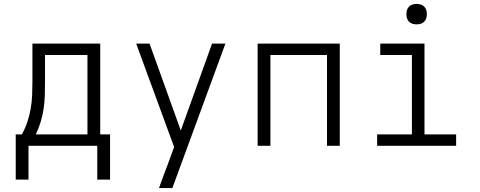

<svg xmlns="http://www.w3.org/2000/svg" viewBox="-20 -742 2440 977"><path d="M60 172V-58H91Q108 -88 119 -121Q130 -154 136 -188Q142 -222 143.5 -256.5Q145 -291 145 -325V-520H490V-58H540V172H475V0H125V172ZM162 -58H425V-462H209V-325Q209 -291 208 -256.5Q207 -222 202 -188.5Q197 -155 187 -122Q177 -89 162 -58Z M789 215Q800 184 811.5 153Q823 122 835 91L866 6L673 -520H741L900 -78L1059 -520H1127L857 215Z M1291 0V-520H1709V0H1644V-462H1356V0Z M1899 0V-58H2076V-462H1915V-520H2140V-58H2301V0ZM2100 -618Q2089 -618 2079 -621Q2069 -624 2061.5 -631.5Q2054 -639 2051 -649Q2048 -659 2048 -670Q2048 -681 2051 -691Q2054 -701 2061.5 -708.5Q2069 -716 2079 -719Q2089 -722 2100 -722Q2111 -722 2121 -719Q2131 -716 2138.5 -708.5Q2146 -701 2149 -691Q2152 -681 2152 -670Q2152 -659 2149 -649Q2146 -639 2138.5 -631.5Q2131 -624 2121 -621Q2111 -618 2100 -618Z"/></svg>

Font: Iosevka Custom Light Extended
Style: Regular
Weight: 300
Width: 7
Monospace: yes
Designer: Belleve Invis
Foundry: Belleve Invis
Version: Version 11.2.4; ttfautohint (v1.8.4)